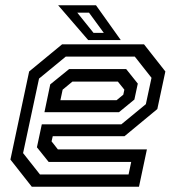

<svg xmlns="http://www.w3.org/2000/svg" viewBox="-20 -708 666 728"><path d="M526 -540 607 -437 576.5 -294.5 452 -191.5H180L175.5 -172L199.5 -141.5H537L507 0H100.5L19.5 -103L90.5 -437L215.5 -540ZM458.5 -446 502.5 -391 489.5 -330.5 431 -282.5H148.5L170.5 -388L242 -446ZM491 -493.5H229.5L128 -410L67.5 -127.5L131.5 -46.5H467.5L477.5 -94H164.5L120 -149.5L138.5 -236.5H440L533 -313L554.5 -413ZM427 -398.5H254.5L217.5 -368L209 -328H422L447.5 -349L451.5 -368ZM438 -556H314.5L200.5 -688H344ZM373.5 -583.5 317.5 -660H273L334.5 -583.5Z"/></svg>

Font: Tourney Thin Medium
Style: Italic
Weight: 500
Italic angle: -12°
Version: Version 1.015